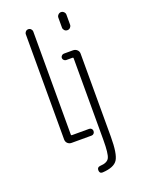

<svg xmlns="http://www.w3.org/2000/svg" viewBox="-180 -841 860 1153"><g transform="rotate(-20 250.0 -265.0)"><path d="M335.9 -734.4Q335.9 -744.1 343.8 -752Q351.6 -759.8 361.8 -759.8Q372.1 -759.8 379.9 -752Q387.7 -744.1 387.7 -734.4V-669.9Q387.7 -660.2 380.4 -652.3Q373 -644.5 361.8 -644.5Q350.6 -644.5 343.3 -652.3Q335.9 -660.2 335.9 -669.9ZM267.6 188.5Q313.5 186.5 326.2 161.1Q338.9 135.7 338.9 48.8V-473.6Q338.9 -478.5 334 -478.5H293Q285.2 -478.5 278.8 -484.9Q272.5 -491.2 272.5 -499Q272.5 -506.8 278.8 -513.2Q285.2 -519.5 293 -519.5H351.6Q366.2 -519.5 377 -509.8Q387.7 -500 387.7 -485.4V45.9Q387.7 155.3 364.7 190.9Q341.8 226.6 267.6 230.5Q248 230.5 248 209Q248 190.4 267.6 188.5ZM153.3 0Q138.7 0 128.4 -9.8Q118.2 -19.5 118.2 -35.2V-706.1Q118.2 -715.8 125 -723.1Q131.8 -730.5 142.1 -730.5Q152.3 -730.5 159.2 -723.1Q166 -715.8 166 -706.1V-47.9Q166 -43 170.9 -43H281.2Q290 -43 295.9 -37.1Q301.8 -31.2 301.8 -22Q301.8 -12.7 295.9 -6.3Q290 0 281.2 0Z"/></g></svg>

Font: Rounded-L Mgen+ 1mn light
Style: Regular
Weight: 200
Designer: [Source Han Sans]
Ryoko NISHIZUKA  (kana & ideographs); Paul D. Hunt (Latin, Greek & Cyrillic); Wenlong ZHANG  (bopomofo
Version: Version 1.059.20150602